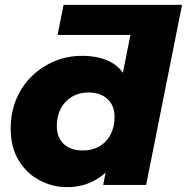

<svg xmlns="http://www.w3.org/2000/svg" viewBox="-20 -762 770 791"><path d="M217 -618 242 -742H730L562 -618ZM256 9Q197 9 143.5 -19Q90 -47 57 -101Q24 -155 24 -233Q24 -297 46.5 -352Q69 -407 110 -447Q151 -487 204 -509.5Q257 -532 318 -532Q378 -532 423.5 -512.5Q469 -493 494.5 -449.5Q520 -406 520 -333Q520 -265 503 -203Q486 -141 452.5 -93.5Q419 -46 369.5 -18.5Q320 9 256 9ZM321 -142Q360 -142 389.5 -159Q419 -176 435.5 -207.5Q452 -239 452 -280Q452 -327 423 -354Q394 -381 344 -381Q306 -381 276.5 -363.5Q247 -346 230.5 -315Q214 -284 214 -243Q214 -196 242.5 -169Q271 -142 321 -142ZM405 0 422 -85 457 -261 481 -436 542 -742H730L582 0Z"/></svg>

Font: Montserrat Thin ExtraBold
Style: Italic
Weight: 800
Italic angle: -11.3°
Version: Version 9.000